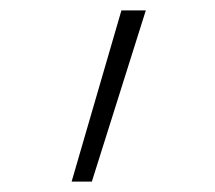

<svg xmlns="http://www.w3.org/2000/svg" viewBox="-20 -131 415 370"><path d="M118 219 214 -111H261L157 219Z"/></svg>

Font: Zed Sans Extralight
Style: Regular
Weight: 200
Designer: Belleve Invis
Foundry: Belleve Invis
Version: Version 1.0.0; ttfautohint (v1.8.4)